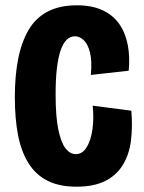

<svg xmlns="http://www.w3.org/2000/svg" viewBox="-20 -691 542 725"><path d="M269 14Q204 14 159.5 -8.5Q115 -31 87.5 -75Q60 -119 48 -181.5Q36 -244 36 -324Q36 -404 48.5 -468Q61 -532 88 -578Q115 -624 160.5 -647.5Q206 -671 270 -671Q328 -671 368 -652Q408 -633 431 -599.5Q454 -566 462.5 -521Q471 -476 466 -424L323 -408Q328 -462 319.5 -494Q311 -526 295.5 -540Q280 -554 263 -554Q246 -554 232.5 -541.5Q219 -529 209.5 -502.5Q200 -476 195 -434.5Q190 -393 190 -335Q190 -250 200.5 -200.5Q211 -151 228 -130Q245 -109 266 -109Q291 -109 307 -134.5Q323 -160 329 -202Q335 -244 330 -292L476 -273Q481 -212 474.5 -160Q468 -108 444 -68.5Q420 -29 377 -7.5Q334 14 269 14Z"/></svg>

Font: Bricolage Grotesque Condensed ExtraBold
Style: Regular
Weight: 800
Width: 3
Designer: Mathieu Triay
Foundry: Atelier Triay
Version: Version 1.000;gftools[0.9.30]